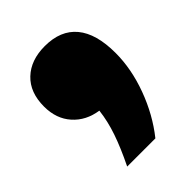

<svg xmlns="http://www.w3.org/2000/svg" viewBox="-133 -306 556 556"><g transform="rotate(-45 145.5 -28.0)"><path d="M273.5 -76.5Q273.5 -11 248.2 57.5Q223 126 180 180H64.5Q89.5 129 103.5 88.2Q117.5 47.5 122 8.5Q74.5 1.5 45.8 -30.8Q17 -63 17 -113Q17 -171 51 -203.2Q85 -235.5 142.5 -235.5Q207 -235.5 240.2 -195.5Q273.5 -155.5 273.5 -76.5Z"/></g></svg>

Font: Encode Sans SemiCondensed Black
Style: Regular
Weight: 900
Width: 4
Designer: Multiple Designers
Foundry: Impallari Type
Version: Version 2.000